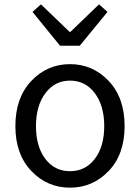

<svg xmlns="http://www.w3.org/2000/svg" viewBox="-20 -853 646 886"><path d="M51 -271Q51 -402 124.5 -479.5Q198 -557 303 -557Q408 -557 481.5 -479.5Q555 -402 555 -271Q555 -141 481.5 -64Q408 13 303 13Q198 13 124.5 -64Q51 -141 51 -271ZM303 -481Q233 -481 189.5 -423Q146 -365 146 -271Q146 -177 189 -120Q232 -63 303 -63Q374 -63 417.5 -120Q461 -177 461 -271Q461 -365 417.5 -423Q374 -481 303 -481ZM257 -642 130 -798 169 -833 301 -706H305L437 -833L476 -798L348 -642Z"/></svg>

Font: Noto Sans SC
Style: Regular
Weight: 400
Designer: Ryoko NISHIZUKA  (kana, bopomofo & ideographs); Paul D. Hunt (Latin, Greek & Cyrillic); Sandoll Communications , Soo-you
Foundry: Adobe
Version: Version 2.002;hotconv 1.0.116;makeotfexe 2.5.65601